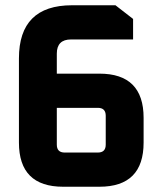

<svg xmlns="http://www.w3.org/2000/svg" viewBox="-20 -710 618 730"><path d="M52 -168V-488Q52 -690 254 -690H419L486 -638V-560H250Q196 -560 196 -506V-430H358Q526 -430 526 -262V-168Q526 0 358 0H220Q52 0 52 -168ZM196 -160Q196 -130 226 -130H352Q382 -130 382 -160V-270Q382 -300 352 -300H196Z"/></svg>

Font: Oxanium ExtraLight
Style: Bold
Weight: 700
Version: Version 2.000